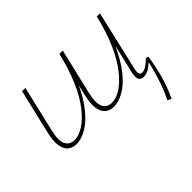

<svg xmlns="http://www.w3.org/2000/svg" viewBox="-125 -627 1041 1041"><g transform="rotate(-45 395.0 -107.0)"><path d="M423 4Q393 4 373 -13Q353 -30 348 -64Q343 -98 355 -150L416 -408H442L381 -151Q364 -80 379 -49.5Q394 -19 430 -19Q464 -19 501.5 -43Q539 -67 577 -115.5Q615 -164 647.5 -237.5Q680 -311 703 -408H722Q697 -301 661 -223Q625 -145 584.5 -94.5Q544 -44 502 -20Q460 4 423 4ZM137 4Q106 4 86.5 -13Q67 -30 62 -64Q57 -98 69 -150L130 -408H155L95 -151Q77 -80 92.5 -49.5Q108 -19 144 -19Q177 -19 215 -43Q253 -67 291 -115.5Q329 -164 361 -237.5Q393 -311 416 -408H436Q411 -301 375 -223Q339 -145 298 -94.5Q257 -44 215.5 -20Q174 4 137 4ZM674 194 652 184Q672 145 686.5 104.5Q701 64 712 24.5Q723 -15 730 -53L747 -55Q742 -24 735.5 7.5Q729 39 720 71.5Q711 104 699.5 134.5Q688 165 674 194ZM653 4Q639 4 630 -3Q621 -10 619.5 -23Q618 -36 622 -56L705 -408H727L646 -59Q642 -40 645.5 -29.5Q649 -19 664 -19Q678 -19 695.5 -30.5Q713 -42 732 -61L747 -55Q721 -27 698 -11.5Q675 4 653 4Z"/></g></svg>

Font: Ysabeau Infant Thin
Style: Italic
Weight: 250
Italic angle: -12°
Designer: Christian Thalmann (Catharsis Fonts)
Version: Version 2.001;gftools[0.9.30]; featfreeze: ss01,ss02,lnum